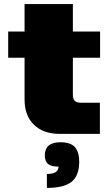

<svg xmlns="http://www.w3.org/2000/svg" viewBox="-20 -654 539 938"><path d="M336 -192Q336 -171 345 -161.5Q354 -152 376 -152H468V0H270Q192 0 146 -44.5Q100 -89 100 -168V-372H20V-500H100V-634H336V-500H469V-372H336ZM199 105Q199 41 275 41Q326 41 346.5 65.5Q367 90 367 136Q367 204 330 234Q293 264 209 264V196Q266 196 266 160Q230 160 214.5 147Q199 134 199 105Z"/></svg>

Font: Fivo Sans Modern ExtBlk
Style: Regular
Weight: 950
Designer: Alexander Slobzheninov
Foundry: Alexander Slobzheninov
Version: 1.0